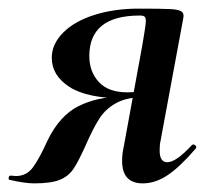

<svg xmlns="http://www.w3.org/2000/svg" viewBox="-46 -416 494 445"><path d="M-23 1Q-26 1 -26 -3Q-26 -9 -21 -9L-9 -8Q16 -8 31 -29Q46 -50 64 -90Q92 -148 136 -170Q180 -192 237 -192L242 -188Q156 -188 115 -214.5Q74 -241 74 -282Q74 -314 100.5 -340.5Q127 -367 173 -381.5Q219 -396 275 -396Q328 -396 348 -395Q368 -394 374.5 -389.5Q381 -385 379 -375L326 -89Q324 -81 324 -67Q324 -40 342 -40Q362 -40 399 -80Q400 -81 402 -81Q406 -81 408 -77.5Q410 -74 407 -71Q371 -29 342.5 -10Q314 9 285 9Q237 9 237 -43Q237 -60 241 -77L284 -312Q292 -358 292 -367Q292 -375 289 -377.5Q286 -380 278 -380Q161 -380 161 -286Q161 -250 183 -226Q205 -202 249 -202Q272 -202 296 -208L290 -191Q249 -191 224 -177.5Q199 -164 184.5 -141.5Q170 -119 152 -78Q135 -40 123.5 -23.5Q112 -7 92 1Q72 9 33 9Q12 9 -23 1Z"/></svg>

Font: Cormorant Garamond
Style: Bold Italic
Weight: 700
Italic angle: -10°
Designer: Christian Thalmann (Catharsis Fonts)
Foundry: Catharsis Fonts
Version: Version 4.000